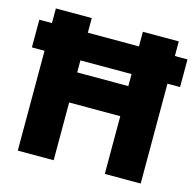

<svg xmlns="http://www.w3.org/2000/svg" viewBox="-104 -817 946 925"><g transform="rotate(15 369.5 -354.5)"><path d="M0 -498V-636H739V-498ZM63 0V-709H242V0ZM497 0V-709H676V0ZM165 -288V-438H562V-288Z"/></g></svg>

Font: Outfit ExtraBold
Style: Regular
Weight: 800
Designer: Rodrigo Fuenzalida
Foundry: fragTYPE
Version: Version 1.100;gftools[0.9.27]